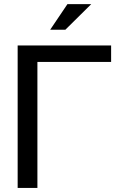

<svg xmlns="http://www.w3.org/2000/svg" viewBox="-20 -925 605 945"><path d="M66.9 0V-701.2H526.9V-620.1H164.1V0ZM312 -904.8H429.2L301.8 -778.8H227.1Z"/></svg>

Font: LT Superior Med
Style: Regular
Weight: 500
Designer: Daniel Lyons
Foundry: LyonsType
Version: Version 1.000